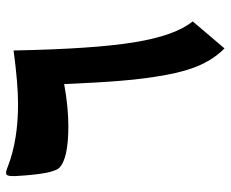

<svg xmlns="http://www.w3.org/2000/svg" viewBox="-83 -663 754 628"><g transform="rotate(-90 294.0 -349.0)"><path d="M442.9 -681.6C371.1 -671.9 312.5 -667 267.6 -667C189.9 -667 122.6 -677.7 64.9 -699.7C36.1 -711.4 30.8 -709.5 32.2 -674.3C36.6 -593.8 45.4 -546.9 58.6 -532.7C77.6 -512.7 123.5 -502.4 195.3 -502.4C235.8 -502.4 281.7 -506.8 333 -516.1C336.4 -439 339.8 -376 344.2 -326.7C348.1 -277.3 354.5 -229.5 362.8 -183.6C379.4 -91.3 406.7 -34.2 449.7 8.3L538.1 -95.7C507.3 -133.3 484.4 -196.8 469.7 -286.6C455.1 -376 446.3 -507.8 442.9 -681.6Z"/></g></svg>

Font: Sahel
Style: Bold
Weight: 700
Foundry: Saber Rastikerdar (saber.rastikerdar@gmail.com)
Version: Version 3.4.0